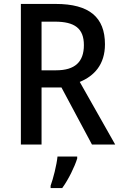

<svg xmlns="http://www.w3.org/2000/svg" viewBox="-20 -734 616 975"><path d="M263 -714H86V0H191V-290H292L447 0H565L385 -318C458 -348 513 -406 513 -509C513 -646 434 -714 263 -714ZM259 -624C359 -624 406 -590 406 -505C406 -420 361 -377 265 -377H191V-624ZM372 71V61H272C268 103 250 174 237 209V221H296C328 177 359 113 372 71Z"/></svg>

Font: Noto Sans Myanmar SemiCondensed Medium
Style: Regular
Weight: 500
Width: 4
Designer: Monotype Design Team
Foundry: Monotype Imaging Inc.
Version: Version 2.107